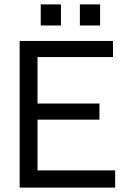

<svg xmlns="http://www.w3.org/2000/svg" viewBox="-20 -852 620 872"><path d="M165 -736.3V-832H256.8V-736.3ZM342.8 -736.3V-832H434.6V-736.3ZM502.9 0H69.3V-666H493.2V-592.8H150.4V-381.8H431.6V-308.6H150.4V-78.1H502.9Z"/></svg>

Font: BF_TEXT
Style: Regular
Weight: 400
Foundry: EA DICE
Version: Version 1.404